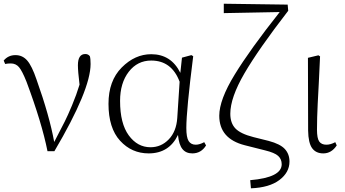

<svg xmlns="http://www.w3.org/2000/svg" viewBox="-20 -814 1859 1036"><path d="M7.8 -468.8 0 -487.3Q24.4 -516.6 63.5 -516.6Q101.6 -516.6 127 -487.3Q152.3 -458 176.8 -385.7Q247.1 -188.5 272.5 -47.9Q314.5 -128.9 329.6 -158.7Q344.7 -188.5 368.7 -245.6Q392.6 -302.7 409.2 -357.4Q400.4 -429.7 400.4 -461.9Q400.4 -522.5 440.4 -522.5Q456.1 -522.5 464.8 -510.7Q468.8 -498 468.8 -468.8Q468.8 -329.1 273.4 2H236.3Q206.1 -150.4 123 -373Q99.6 -431.6 82.5 -451.7Q65.4 -471.7 38.1 -471.7Q21.5 -471.7 7.8 -468.8Z M936.5 -177.7 949.2 -373Q906.2 -487.3 795.9 -487.3Q721.7 -487.3 674.8 -426.8Q627.9 -366.2 627.9 -269.5Q627.9 -147.5 674.8 -83.5Q721.7 -19.5 792 -19.5Q849.6 -19.5 890.6 -62Q931.6 -104.5 936.5 -177.7ZM1082 -46.9 1091.8 -29.3Q1065.4 13.7 1017.6 13.7Q983.4 13.7 964.4 -9.8Q945.3 -33.2 940.4 -85.9Q892.6 13.7 782.2 13.7Q690.4 13.7 627.9 -54.7Q565.4 -123 565.4 -253.9Q565.4 -377.9 636.7 -449.7Q708 -521.5 795.9 -521.5Q903.3 -521.5 953.1 -420.9L961.9 -502.9L1012.7 -516.6L1022.5 -510.7Q985.4 -217.8 985.4 -124Q985.4 -72.3 998 -52.7Q1010.7 -33.2 1036.1 -33.2Q1056.6 -33.2 1082 -46.9Z M1347.7 -74.2 1429.7 -53.7Q1492.2 -37.1 1517.1 -9.8Q1542 17.6 1542 57.6Q1542 116.2 1487.8 157.2Q1433.6 198.2 1334 202.1L1330.1 158.2Q1500 143.6 1500 72.3Q1500 44.9 1481 27.3Q1461.9 9.8 1409.2 -2.9L1300.8 -30.3Q1163.1 -65.4 1163.1 -189.5Q1163.1 -275.4 1246.1 -411.1Q1329.1 -546.9 1489.3 -749L1187.5 -743.2V-793.9L1532.2 -789.1L1535.2 -755.9Q1375 -548.8 1298.8 -418Q1222.7 -287.1 1222.7 -200.2Q1222.7 -149.4 1250.5 -120.6Q1278.3 -91.8 1347.7 -74.2Z M1724.6 13.7Q1684.6 13.7 1664.1 -14.6Q1643.6 -43 1642.6 -109.4L1641.6 -502L1698.2 -515.6L1707 -509.8Q1704.1 -443.4 1700.2 -366.2Q1696.3 -289.1 1694.3 -254.4Q1692.4 -219.7 1691.4 -181.6Q1690.4 -143.6 1690.4 -114.3Q1690.4 -67.4 1702.6 -50.3Q1714.8 -33.2 1741.2 -33.2Q1763.7 -33.2 1789.1 -46.9L1796.9 -29.3Q1768.6 13.7 1724.6 13.7Z"/></svg>

Font: GenYoMin TW TTF ExtraLight
Style: Regular
Weight: 250
Version: Version 1.300